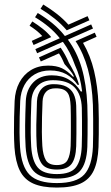

<svg xmlns="http://www.w3.org/2000/svg" viewBox="-20 -829 498 858"><path d="M234.1 9.2Q168.2 9.2 128.1 -9Q88.1 -27.2 68.5 -66.8Q49 -106.5 44.6 -170.7Q42.7 -201.9 42.4 -236.1Q42.1 -270.3 43 -306.2Q43.9 -342.2 45.4 -378.3Q47.7 -424.6 66.5 -460.1Q85.3 -495.6 118.1 -515.7Q150.9 -535.8 194.7 -535.8Q232.5 -535.8 257.2 -523.8Q281.9 -511.7 305.7 -486.8H310.9Q303.6 -502.1 291.6 -516.1Q279.6 -530 268.3 -542.6Q263.5 -554.4 257.5 -566.2Q251.5 -578 243.5 -590.4L162.2 -554.2L154.2 -572.6L251.1 -615.9Q262.1 -599.9 271.2 -583.3Q280.4 -566.6 287.7 -548.8Q300.1 -528.2 312.9 -502.8Q325.6 -477.4 333.3 -450.1H326.5Q306.1 -480.9 276.1 -497.5Q246 -514.1 204 -514.1Q164.5 -514.1 135.1 -496.8Q105.8 -479.5 89.1 -448.9Q72.4 -418.3 70.3 -377.9Q68.8 -342.3 67.9 -306.8Q67 -271.3 67.3 -237.2Q67.6 -203.1 69.6 -171.1Q75.7 -84.4 112.7 -47.6Q149.7 -10.9 234.1 -10.9Q321.3 -10.9 356.3 -48.9Q391.3 -86.8 395.2 -172.3Q396.1 -195.8 396.3 -229.3Q396.6 -262.7 396.3 -297.7Q396.1 -332.6 395.2 -360.2Q391.7 -449.8 372.8 -519.8Q353.8 -589.8 317.8 -645.1L403.6 -683L411.6 -664.6L351 -637.4Q384.3 -580.2 400.5 -511.7Q416.7 -443.1 420.2 -361.2Q421.3 -334 421.5 -298.5Q421.7 -263.1 421.4 -229Q421.1 -194.9 420.2 -171.7Q417.5 -107.1 399 -67.3Q380.5 -27.6 340.7 -9.2Q300.9 9.2 234.1 9.2ZM234.1 -31Q160.7 -31 130.1 -64.6Q99.5 -98.2 94.5 -172.5Q91.8 -216.4 92.3 -268.3Q92.9 -320.2 95.3 -377.7Q97.8 -428.6 128.4 -460.5Q158.9 -492.4 211.2 -492.4Q256.1 -492.4 287.7 -473.4Q319.4 -454.4 341 -420.3H347Q343.1 -453.8 335.3 -482.6Q327.5 -511.4 315 -537.8Q304.6 -567.6 291.2 -593.6Q277.8 -619.6 261 -642.1L146 -591.1L138 -609.5L247.3 -658.1Q225 -686 197.4 -709Q169.7 -732 136.6 -752L148.7 -771Q185.4 -748.9 215.8 -723.7Q246.2 -698.5 270 -668L387.4 -719.9L395.6 -701.5L283.4 -651.9Q324.4 -596.3 345.3 -524.7Q366.1 -453 370.3 -358.9Q371.3 -330.7 371.5 -295.4Q371.6 -260.2 371.3 -227.2Q371 -194.2 370.3 -172.7Q367.2 -97.3 337 -64.2Q306.8 -31 234.1 -31ZM234.1 -51.1Q296.9 -51.1 319.8 -82Q342.8 -112.9 345.3 -174.7Q346.2 -196.4 346.4 -227Q346.6 -257.6 346.4 -289.6Q346.3 -321.5 345.6 -346.7Q343.7 -406.9 313 -438.8Q282.4 -470.6 216.8 -470.6Q173.1 -470.6 147.7 -445.1Q122.4 -419.5 120.2 -377.1Q118.6 -338.5 117.8 -303.6Q116.9 -268.8 117.3 -236.7Q117.7 -204.6 119.4 -174.1Q123.7 -109.9 148.7 -80.5Q173.7 -51.1 234.1 -51.1ZM234.1 -71.3Q185 -71.3 166.5 -97.4Q147.9 -123.6 144.2 -176.1Q141.5 -219.6 142.2 -270.2Q143 -320.9 145.2 -376.7Q147 -411.1 165.8 -432Q184.6 -452.9 219.7 -452.9Q255.1 -452.9 276.8 -441.7Q298.5 -430.4 309 -409Q319.4 -387.5 320.6 -356.8Q321.4 -335.8 321.5 -300.8Q321.7 -265.8 321.5 -231.2Q321.3 -196.5 320.6 -175.9Q318.5 -120.5 299.3 -95.9Q280.1 -71.3 234.1 -71.3ZM234.1 -91.4Q269.5 -91.4 281.7 -113.3Q293.9 -135.2 295.7 -176.9Q296.3 -192 296.5 -215.1Q296.7 -238.2 296.7 -264.3Q296.7 -290.4 296.5 -314.5Q296.3 -338.6 295.7 -355.2Q294.8 -374.7 291.8 -389.6Q288.8 -404.5 281.7 -414.4Q274.6 -424.3 261.8 -429.4Q249 -434.4 228.6 -434.4Q199.9 -434.4 185.6 -418.6Q171.3 -402.8 170.2 -376.3Q168.7 -340.8 167.8 -306.3Q166.9 -271.8 167.1 -239.3Q167.4 -206.8 169.2 -176.8Q172 -135.2 184.9 -113.3Q197.8 -91.4 234.1 -91.4ZM130 -627.9 122 -646.3 169 -667.9Q156.2 -681.8 142 -693Q127.7 -704.2 112.1 -714.2L124.4 -733.1Q149.5 -717.4 170.7 -700.5Q192 -683.6 208.8 -663.3ZM278.3 -693.5Q254.5 -721.4 225.2 -745Q195.9 -768.7 161.2 -789.9L173.3 -808.8Q207.1 -788.3 235 -766.3Q263 -744.2 285.7 -718.8L371.4 -756.8L379.5 -738.3Z"/></svg>

Font: Big Shoulders Inline Display SC Thin
Style: Regular
Weight: 100
Designer: Patric King
Foundry: XO Type Co
Version: Version 2.002